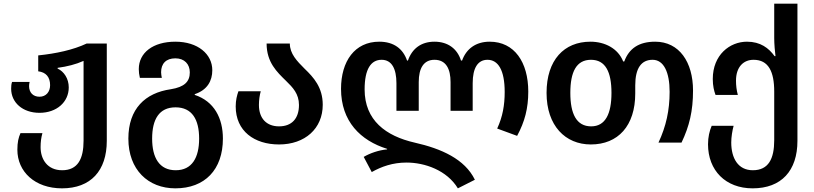

<svg xmlns="http://www.w3.org/2000/svg" viewBox="-20 -780 4449 1050"><path d="M319 250C476 250 564 154 564 -10V-542H454C380 -507 286 -487 189 -477V-390C231 -385 254 -359 254 -314C254 -278 232 -251 196 -251C161 -251 139 -274 139 -309C139 -316 140 -324 142 -332H46C42 -321 41 -308 41 -295C41 -219 104 -163 196 -163C290 -163 356 -222 356 -302C356 -350 330 -389 295 -405V-409C347 -416 395 -428 437 -447V-11C437 88 406 151 320 151C239 151 202 91 202 25C202 -4 205 -27 212 -52H92C81 -27 75 -2 75 39C75 159 171 250 319 250Z M939 250C1100 250 1199 148 1199 -22C1199 -134 1151 -226 1045 -261V-265C1114 -288 1141 -338 1141 -396C1141 -484 1062 -552 939 -552C817 -552 739 -492 739 -402C739 -386 741 -371 745 -354H865C863 -365 861 -375 861 -385C861 -432 888 -461 939 -461C989 -461 1018 -429 1018 -384C1018 -334 989 -304 914 -292C774 -272 682 -185 682 -22C682 148 790 250 939 250ZM941 151C851 151 812 82 812 -22C812 -127 850 -193 940 -193C1030 -193 1069 -127 1069 -22C1069 82 1030 151 941 151Z M1506 10C1648 10 1745 -77 1745 -207C1745 -302 1695 -357 1646 -404C1604 -446 1565 -486 1565 -542H1438C1438 -439 1495 -386 1544 -338C1581 -302 1615 -267 1615 -206C1615 -131 1575 -89 1506 -89C1438 -89 1396 -132 1396 -206C1396 -233 1400 -260 1406 -281H1284C1276 -259 1269 -232 1269 -198C1269 -63 1371 10 1506 10Z M2484 250 2577 203C2522 90 2394 33 2248 0C2090 -36 1974 -122 1974 -291C1974 -403 2009 -453 2067 -453C2123 -453 2148 -403 2148 -325V-174H2270V-331C2270 -407 2297 -453 2356 -453C2420 -453 2444 -402 2444 -331V-174H2565V-325C2565 -408 2593 -453 2646 -453C2704 -453 2740 -397 2740 -277C2740 -205 2729 -142 2699 -77L2808 -37C2850 -115 2869 -188 2869 -279C2869 -440 2793 -552 2658 -552C2582 -552 2530 -513 2507 -449H2501C2481 -513 2430 -552 2356 -552C2282 -552 2233 -513 2211 -449H2206C2184 -513 2134 -552 2054 -552C1920 -552 1845 -445 1845 -294C1845 -116 1952 -11 2097 34V37C2051 41 2003 58 1969 78L2013 161C2066 131 2128 109 2203 109C2303 109 2424 151 2484 250Z M3211 10C3360 10 3454 -92 3454 -269V-313C3454 -407 3487 -453 3549 -453C3610 -453 3642 -385 3642 -278C3642 -177 3623 -90 3581 0H3707C3750 -90 3770 -173 3770 -285C3770 -440 3695 -552 3563 -552C3474 -552 3420 -515 3394 -444H3388C3360 -515 3288 -552 3209 -552C3065 -552 2969 -452 2969 -272C2969 -92 3072 10 3211 10ZM3213 -89C3132 -89 3099 -158 3099 -272C3099 -387 3132 -453 3212 -453C3291 -453 3324 -387 3324 -272C3324 -158 3291 -89 3213 -89Z M4096 250C4253 250 4341 154 4341 -10V-760H4214V-571C4214 -541 4218 -494 4221 -473H4216C4184 -517 4139 -552 4065 -552C3971 -552 3878 -480 3878 -348C3878 -310 3885 -283 3893 -261H4015C4008 -287 4005 -312 4005 -339C4005 -414 4046 -453 4101 -453C4183 -453 4214 -388 4214 -279V-13C4214 88 4183 151 4097 151C4016 151 3979 85 3979 -1C3979 -30 3985 -67 3992 -92H3872C3860 -64 3852 -30 3852 9C3852 152 3948 250 4096 250Z"/></svg>

Font: Noto Sans Georgian SemiBold
Style: Regular
Weight: 600
Designer: Monotype Design Team, Akaki Razmadze
Foundry: Google LLC
Version: Version 2.005